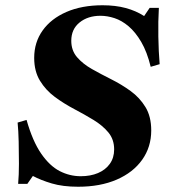

<svg xmlns="http://www.w3.org/2000/svg" viewBox="-20 -700 650 730"><path d="M251 -545Q251 -508 273 -482.5Q295 -457 329.5 -437.5Q364 -418 403 -398.5Q442 -379 476.5 -354Q511 -329 533 -293Q555 -257 555 -204Q555 -141 520.5 -92.5Q486 -44 423.5 -17Q361 10 277 10Q219 10 177 -2.5Q135 -15 105 -31L84 -1H49Q52 -35 52 -77.5Q52 -120 51 -161.5Q50 -203 47 -234L81 -244Q104 -163 136.5 -116Q169 -69 207 -49.5Q245 -30 287 -30Q324 -30 352.5 -42Q381 -54 397.5 -77Q414 -100 414 -132Q414 -170 392 -196.5Q370 -223 335.5 -244Q301 -265 262 -285.5Q223 -306 188.5 -331.5Q154 -357 132 -393Q110 -429 110 -480Q110 -539 142 -584Q174 -629 232.5 -654.5Q291 -680 370 -680Q419 -680 458 -669.5Q497 -659 528 -639L549 -670H584Q581 -619 582 -561Q583 -503 587 -456L553 -446Q539 -503 517 -540.5Q495 -578 469 -600Q443 -622 415.5 -631Q388 -640 362 -640Q314 -640 282.5 -614.5Q251 -589 251 -545Z"/></svg>

Font: Brygada 1918
Style: Bold Italic
Weight: 700
Italic angle: -8°
Designer: Mateusz Machalski | Borys Kosmynka | Przemek Hoffer
Foundry: NIEPODLEGLA 2018
Version: Version 3.006